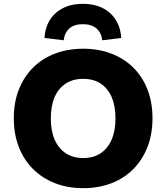

<svg xmlns="http://www.w3.org/2000/svg" viewBox="-20 -970 867 1001"><path d="M414 11Q333 11 266.5 -15Q200 -41 152 -89Q104 -137 78 -204Q52 -271 52 -354Q52 -436 78 -502.5Q104 -569 152 -617Q200 -665 266.5 -690.5Q333 -716 414 -716Q494 -716 560.5 -690.5Q627 -665 675 -617.5Q723 -570 749 -503Q775 -436 775 -354Q775 -271 749 -204Q723 -137 675 -88.5Q627 -40 560.5 -14.5Q494 11 414 11ZM414 -146Q467 -146 504.5 -171Q542 -196 562 -242Q582 -288 582 -353Q582 -418 562 -464Q542 -510 504.5 -534.5Q467 -559 413 -559Q361 -559 323 -534.5Q285 -510 265 -464Q245 -418 245 -353Q245 -288 265 -242Q285 -196 323 -171Q361 -146 414 -146ZM312 -760 212 -772Q217 -855 271 -902.5Q325 -950 412 -950Q500 -950 553.5 -902Q607 -854 612 -772L513 -760Q509 -799 483 -821.5Q457 -844 412 -844Q367 -844 342 -822Q317 -800 312 -760Z"/></svg>

Font: Nunito Sans 10pt Black
Style: Regular
Weight: 900
Designer: Vernon Adams
Foundry: Vernon Adams
Version: Version 3.101;gftools[0.9.27]